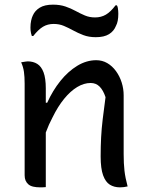

<svg xmlns="http://www.w3.org/2000/svg" viewBox="-20 -802 640 826"><path d="M529 0Q520 2 512.5 3Q505 4 496 4Q471 4 452.5 -7.5Q434 -19 423.5 -48Q413 -77 413 -129Q413 -172 415 -210.5Q417 -249 422 -290.5Q427 -332 434 -384Q424 -414 408.5 -429.5Q393 -445 370 -445Q341 -445 312 -427.5Q283 -410 256 -377Q229 -344 206 -297Q190 -267 177 -232V3Q173 3 169 3.5Q165 4 161 4H153Q136 4 123 1Q110 -2 102 -9Q94 -16 90 -25.5Q86 -35 86 -48V-442Q86 -472 83 -493Q80 -514 71 -534Q76 -535 80.5 -535.5Q85 -536 90 -537Q95 -538 99 -538Q123 -538 140.5 -527Q158 -516 167.5 -490.5Q177 -465 177 -422V-360H183Q207 -413 240 -454Q273 -495 312.5 -519Q352 -543 394 -543Q420 -543 441.5 -530.5Q463 -518 479 -496Q495 -474 503.5 -447Q512 -420 512 -392V-139Q512 -98 515.5 -67.5Q519 -37 529 0ZM389 -727Q415 -727 435.5 -739Q456 -751 477 -779H483Q486 -774 487 -767.5Q488 -761 488.5 -755Q489 -749 489 -743Q489 -726 486.5 -713Q484 -700 479 -691Q470 -668 449 -655Q428 -642 392 -642Q362 -642 338.5 -651Q315 -660 295 -671Q275 -682 255 -690.5Q235 -699 211 -699Q185 -699 165 -687Q145 -675 123 -647H117Q115 -653 113.5 -659Q112 -665 111.5 -671.5Q111 -678 111 -683Q111 -700 114 -713.5Q117 -727 121 -735Q130 -756 151 -769Q172 -782 208 -782Q238 -782 261.5 -774Q285 -766 305 -755Q325 -744 345 -735.5Q365 -727 389 -727Z"/></svg>

Font: Code D Ace
Style: Regular
Weight: 400
Version: Version 1.085; ttfautohint (v1.8.4.7-5d5b);Nerd Fonts 3.0.2